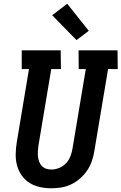

<svg xmlns="http://www.w3.org/2000/svg" viewBox="-20 -1006 654 1034"><path d="M257 8Q225 8 195 1.5Q165 -5 140 -20.5Q115 -36 97.5 -60.5Q80 -85 72 -114Q64 -143 64.5 -175Q65 -207 70 -238L136 -634H97V-735H307L308 -634H256L187 -222Q185 -207 184 -192Q183 -177 184.5 -163Q186 -149 191 -135.5Q196 -122 205.5 -112Q215 -102 228.5 -97.5Q242 -93 257 -93Q278 -93 299.5 -102Q321 -111 336.5 -128Q352 -145 360 -166.5Q368 -188 371 -209L442 -634H404L403 -735H613L614 -634H562L488 -192Q484 -166 475 -139.5Q466 -113 450 -89Q434 -65 412 -45.5Q390 -26 364 -13.5Q338 -1 310.5 3.5Q283 8 257 8ZM392 -790 261 -924 342 -986 458 -840Z"/></svg>

Font: Iosevka HT Extended
Style: Bold Italic
Weight: 700
Width: 7
Italic angle: -9°
Monospace: yes
Designer: Belleve Invis
Foundry: Belleve Invis
Version: Version 32.3.0; ttfautohint (v1.8.4)